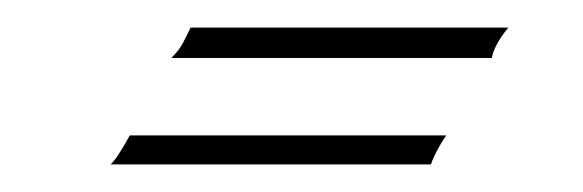

<svg xmlns="http://www.w3.org/2000/svg" viewBox="-20 -274 422 139"><path d="M348 -254Q338 -242 336 -232H104Q110 -238 112.5 -243Q115 -248 118 -254ZM60 -155Q64 -158 74 -176H303Q295 -164 292 -155Z"/></svg>

Font: Kapakana
Style: Regular
Weight: 400
Designer: Kousuke Nagai
Version: Version 1.002